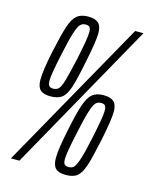

<svg xmlns="http://www.w3.org/2000/svg" viewBox="-108 -769 686 851"><g transform="rotate(15 235.5 -344.0)"><path d="M58 -372Q58 -411 77 -503Q95 -587 108 -626Q121 -665 139.5 -680.5Q158 -696 191 -696Q223 -696 238 -682.5Q253 -669 253 -636Q253 -600 233 -503Q216 -417 203.5 -378.5Q191 -340 172.5 -325.5Q154 -311 119 -311Q87 -311 72.5 -325Q58 -339 58 -372ZM22 0 408 -688H446L61 0ZM192 -503Q213 -602 213 -629Q213 -647 207.5 -653Q202 -659 189 -659Q174 -659 164.5 -649Q155 -639 144.5 -606.5Q134 -574 119 -503Q98 -406 98 -379Q98 -360 104 -353.5Q110 -347 123 -347Q138 -347 147.5 -356.5Q157 -366 166.5 -398.5Q176 -431 192 -503ZM214 -54Q214 -93 233 -184Q250 -267 263.5 -306.5Q277 -346 295.5 -361.5Q314 -377 347 -377Q379 -377 394 -363.5Q409 -350 409 -317Q409 -281 389 -184Q371 -98 358.5 -60Q346 -22 328 -7Q310 8 275 8Q243 8 228.5 -6Q214 -20 214 -54ZM348 -184Q369 -283 369 -310Q369 -329 363.5 -335Q358 -341 345 -341Q330 -341 320.5 -331Q311 -321 300.5 -288Q290 -255 275 -184Q254 -87 254 -60Q254 -41 260 -35Q266 -29 279 -29Q294 -29 303 -38.5Q312 -48 322.5 -80.5Q333 -113 348 -184Z"/></g></svg>

Font: Saira Ultra Condensed Light
Style: Italic
Weight: 300
Width: 1
Italic angle: -12°
Designer: Hector Gatti with collaboration of the Omnibus-Type team
Foundry: Omnibus-Type
Version: Version 1.001; ttfautohint (v1.8)